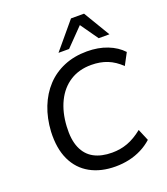

<svg xmlns="http://www.w3.org/2000/svg" viewBox="-167 -1052 1023 1176"><g transform="rotate(-20 345.0 -464.0)"><path d="M383 9Q288 9 218.5 -29.5Q149 -68 113.5 -143Q78 -218 83 -327Q88 -413 116 -484Q144 -555 192 -606.5Q240 -658 307 -686Q374 -714 457 -714Q530 -714 589 -691Q648 -668 686 -627L645 -550Q604 -590 557.5 -608.5Q511 -627 453 -627Q373 -627 314.5 -589.5Q256 -552 222.5 -483.5Q189 -415 184 -324Q179 -239 202.5 -184.5Q226 -130 274 -104Q322 -78 392 -78Q446 -78 493.5 -95.5Q541 -113 591 -153L623 -77Q592 -49 553.5 -29.5Q515 -10 472 -0.5Q429 9 383 9ZM291 -765 435 -937H520L623 -765H553L472 -880L360 -765Z"/></g></svg>

Font: Nunito Sans 10pt Medium
Style: Italic
Weight: 500
Italic angle: -9°
Designer: Vernon Adams
Foundry: Vernon Adams
Version: Version 3.101;gftools[0.9.27]